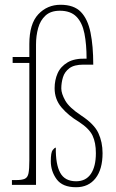

<svg xmlns="http://www.w3.org/2000/svg" viewBox="-20 -775 488 805"><path d="M299 10Q242 10 217.5 -23.5Q193 -57 193 -99Q193 -136 201 -146Q209 -156 214 -156Q213 -86 232.5 -50.5Q252 -15 299 -15Q340 -15 361 -46Q382 -77 382 -133Q382 -177 368 -206.5Q354 -236 311 -264Q266 -291 237.5 -325Q209 -359 209 -405Q209 -439 221.5 -467.5Q234 -496 263.5 -513.5Q293 -531 343 -529Q343 -589 334 -634.5Q325 -680 300.5 -705Q276 -730 231 -730Q193 -730 171 -710Q149 -690 140 -657.5Q131 -625 131 -588V0H30V-20H47Q72 -20 84 -25.5Q96 -31 99.5 -48.5Q103 -66 103 -103V-511H33V-536H103V-590Q103 -675 140.5 -715Q178 -755 234 -755Q290 -755 319 -725Q348 -695 359.5 -638.5Q371 -582 371 -504H330Q291 -504 271 -489Q251 -474 244 -451Q237 -428 237 -404Q237 -383 253.5 -353.5Q270 -324 320 -291Q375 -255 392.5 -217Q410 -179 410 -133Q410 -65 380.5 -27.5Q351 10 299 10Z"/></svg>

Font: Noto Serif Tamil ExtraCondensed Thin
Style: Italic
Weight: 100
Width: 2
Italic angle: -12°
Designer: Indian Type Foundry, Tom Grace, and the Monotype Design Team
Foundry: Monotype Imaging Inc.
Version: Version 2.003; ttfautohint (v1.8.4.7-5d5b)